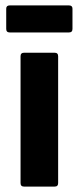

<svg xmlns="http://www.w3.org/2000/svg" viewBox="-20 -690 291 710"><path d="M69 0Q56 0 56 -13V-482Q56 -495 69 -495H182Q195 -495 195 -482V-13Q195 0 182 0ZM16 -570Q3 -570 3 -583V-658Q3 -670 16 -670H235Q248 -670 248 -658V-583Q248 -570 235 -570Z"/></svg>

Font: Sofia Sans ExtraBold
Style: Regular
Weight: 800
Designer: Botio Nikoltchev, Ani Petrova
Foundry: lettersoup
Version: Version 4.101; ttfautohint (v1.8.4.7-5d5b)